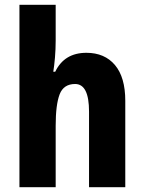

<svg xmlns="http://www.w3.org/2000/svg" viewBox="-20 -780 601 800"><path d="M212 -611Q212 -575 209 -540Q206 -505 202 -481H210Q248 -560 340 -560Q416 -560 459 -509Q502 -458 502 -360V0H351V-315Q351 -430 293 -430Q245 -430 228.5 -387Q212 -344 212 -256V0H61V-760H212Z"/></svg>

Font: Noto Sans Telugu Condensed ExtraBold
Style: Regular
Weight: 800
Width: 3
Designer: Jelle Bosma - Monotype Design Team
Foundry: Monotype Imaging Inc.
Version: Version 2.005; ttfautohint (v1.8.4.7-5d5b)